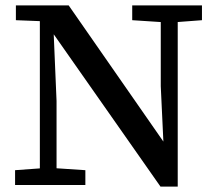

<svg xmlns="http://www.w3.org/2000/svg" viewBox="-20 -687 802 713"><path d="M36 0V-55L146 -63H177L297 -55V0ZM128 0V-642H176L190 -312V0ZM471 -612V-667H730V-612L624 -604H594ZM576 6 180 -559H160L141 -608L39 -612V-667H235L589 -158L587 -155L577 -367V-667H640V6Z"/></svg>

Font: Source Serif 4 Medium
Style: Regular
Weight: 500
Designer: Frank Grießhammer
Foundry: Adobe Systems Incorporated
Version: Version 4.004;hotconv 1.0.116;makeotfexe 2.5.65601